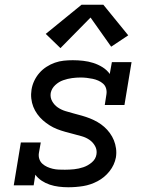

<svg xmlns="http://www.w3.org/2000/svg" viewBox="-20 -782 640 810"><path d="M268 8Q248 8 228 5.5Q208 3 190 -3Q172 -9 156 -19.5Q140 -30 129 -45L122 0H38L68 -181H152L144 -136Q142 -123 146 -111Q150 -99 159 -91Q168 -83 179 -78Q190 -73 202.5 -70Q215 -67 228 -66.5Q241 -66 254 -66Q273 -66 292.5 -68Q312 -70 331.5 -76.5Q351 -83 367.5 -97Q384 -111 387 -131Q390 -150 381 -166Q372 -182 357.5 -192Q343 -202 325.5 -207Q308 -212 290.5 -216.5Q273 -221 255 -226Q237 -231 220.5 -237.5Q204 -244 189 -253.5Q174 -263 161 -274.5Q148 -286 137.5 -300.5Q127 -315 120.5 -331.5Q114 -348 112 -366.5Q110 -385 113 -404Q116 -423 124.5 -441Q133 -459 146 -474Q159 -489 176 -500Q193 -511 211.5 -517.5Q230 -524 249 -526Q268 -528 287 -528Q309 -528 331 -525.5Q353 -523 373.5 -516.5Q394 -510 412.5 -498.5Q431 -487 443 -470L452 -520H535L505 -339H422L429 -384Q431 -397 427.5 -409Q424 -421 415 -429Q406 -437 394.5 -442Q383 -447 371 -449.5Q359 -452 346 -453.5Q333 -455 320 -455Q302 -455 283.5 -452.5Q265 -450 246.5 -443.5Q228 -437 213 -423Q198 -409 194 -390Q191 -371 200 -355Q209 -339 223.5 -329Q238 -319 255.5 -313.5Q273 -308 290.5 -303.5Q308 -299 325.5 -294Q343 -289 359.5 -282.5Q376 -276 391.5 -267Q407 -258 420 -246.5Q433 -235 443.5 -220.5Q454 -206 460.5 -190Q467 -174 469.5 -155.5Q472 -137 469 -118Q463 -86 442 -59.5Q421 -33 391.5 -17.5Q362 -2 331 3Q300 8 268 8ZM235 -579 173 -639 324 -762H416L521 -633L449 -585L362 -708Z"/></svg>

Font: Iosevka Etoile Oblique
Style: Regular
Weight: 400
Italic angle: -9°
Designer: Belleve Invis
Foundry: Belleve Invis
Version: Version 15.5.2; ttfautohint (v1.8.4)